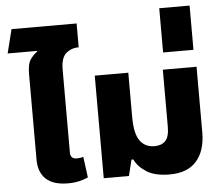

<svg xmlns="http://www.w3.org/2000/svg" viewBox="-56 -890 1117 964"><g transform="rotate(-5 502.5 -408.0)"><path d="M249 10Q174 10 137.5 -24.5Q101 -59 101 -122V-553Q101 -605 116.5 -627Q132 -649 152 -663L151 -666H3L33 -786H361V-666Q324 -666 297.5 -643.5Q271 -621 271 -561V-143Q271 -111 303 -111Q310 -111 319 -112Q328 -113 336 -116L350 -11Q331 -2 305.5 4Q280 10 249 10Z M761 10Q688 10 645.5 -16.5Q603 -43 585 -81H576L556 0H429V-517H598V-294Q598 -210 624 -174Q650 -138 697 -138Q733 -138 752.5 -158.5Q772 -179 772 -230V-517H942V-186Q942 -94 896.5 -42Q851 10 761 10Z M781 -603V-826H934V-603Z"/></g></svg>

Font: Noto Sans Thai UI ExtBd
Style: Regular
Weight: 800
Designer: Monotype Design Team
Foundry: Monotype Imaging Inc.
Version: Version 2.000